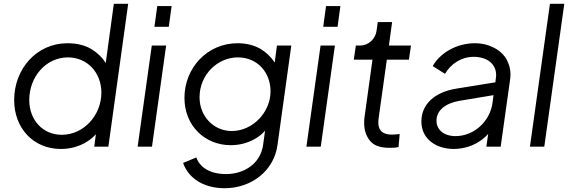

<svg xmlns="http://www.w3.org/2000/svg" viewBox="-20 -777 3018 1017"><path d="M302 12C347 12 389 2 428 -19C451 -32 471 -47 488 -66L479 0H554L659 -757H583L540 -443C521 -474 495 -498 464 -517C429 -538 386 -548 337 -548C174 -548 55 -412 55 -247C55 -97 158 12 302 12ZM307 -63C207 -63 135 -141 135 -247C135 -369 222 -473 340 -473C442 -473 517 -393 517 -286C517 -168 425 -63 307 -63Z M874 -635 889 -745H813L798 -635ZM785 0 860 -536H784L709 0Z M1170 220C1311 220 1432 128 1450 -10L1523 -536H1447L1435 -446C1416 -475 1391 -499 1360 -518C1325 -538 1284 -548 1238 -548C1078 -548 957 -417 957 -259C957 -109 1067 -8 1202 -8C1246 -8 1287 -18 1326 -39C1349 -51 1368 -66 1384 -85L1374 -12C1360 95 1267 145 1178 145C1085 145 1036 104 1020 57L950 86C976 163 1054 220 1170 220ZM1208 -83C1112 -83 1037 -160 1037 -262C1037 -381 1132 -473 1240 -473C1342 -473 1413 -395 1413 -293C1413 -183 1319 -83 1208 -83Z M1768 -635 1783 -745H1707L1692 -635ZM1679 0 1754 -536H1678L1603 0Z M2042 6C2053 6 2075 6 2091 2L2097 -67C2086 -66 2070 -64 2057 -64C1989 -64 1984 -104 1984 -130C1984 -138 1985 -146 1986 -154L2029 -461H2146L2157 -536H2040L2057 -660H1981L1975 -617C1970 -572 1933 -536 1888 -536H1865L1854 -461H1953L1911 -158C1909 -146 1909 -135 1909 -124C1909 -88 1919 -58 1939 -32C1959 -7 1993 6 2042 6Z M2383 12C2440 12 2494 -7 2535 -39C2546 -48 2557 -57 2566 -68L2556 0H2632L2682 -356C2683 -366 2684 -375 2684 -384C2684 -411 2677 -436 2664 -461C2636 -512 2572 -548 2495 -548C2397 -548 2310 -495 2272 -427L2337 -386C2368 -438 2422 -476 2490 -476C2512 -476 2533 -472 2552 -464C2590 -447 2608 -415 2608 -380C2608 -373 2607 -366 2606 -359L2604 -341L2400 -308C2282 -290 2212 -224 2212 -134C2212 -36 2296 12 2383 12ZM2594 -273 2589 -234C2577 -136 2492 -56 2393 -56C2332 -56 2292 -89 2292 -138C2292 -191 2338 -230 2414 -243Z M2863 0 2969 -757H2893L2787 0Z"/></svg>

Font: Plus Jakarta Sans
Style: Italic
Weight: 400
Italic angle: -8°
Designer: Gumpita Rahayu
Foundry: Tokotype
Version: Version 2.071;gftools[0.9.30]